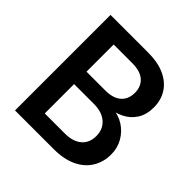

<svg xmlns="http://www.w3.org/2000/svg" viewBox="-184 -847 995 995"><g transform="rotate(45 313.5 -350.0)"><path d="M70 0V-700H345Q418 -700 467.5 -677Q517 -654 542.5 -613.5Q568 -573 568 -520Q568 -467 545 -431Q522 -395 484 -376Q446 -357 403 -353L418 -364Q465 -363 502.5 -339Q540 -315 562 -276.5Q584 -238 584 -191Q584 -136 557.5 -92.5Q531 -49 479.5 -24.5Q428 0 354 0ZM190 -98H337Q396 -98 429 -126Q462 -154 462 -204Q462 -254 428 -283.5Q394 -313 335 -313H190ZM190 -404H328Q385 -404 415 -430.5Q445 -457 445 -504Q445 -550 415 -576.5Q385 -603 326 -603H190Z"/></g></svg>

Font: DM Sans 17pt SemiBold
Style: Regular
Weight: 600
Version: Version 4.004;gftools[0.9.30]